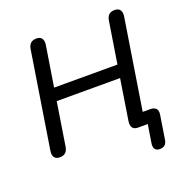

<svg xmlns="http://www.w3.org/2000/svg" viewBox="-152 -849 1111 1154"><g transform="rotate(-20 404.0 -272.5)"><path d="M639.8 116.3 658.3 0H595.7Q571.3 0 561.2 -15Q551.1 -29.9 555.6 -57.3L596.4 -316.7H191.2L147.7 -41.7Q143.9 -16.9 130.6 -4.8Q117.4 7.3 93.7 7.3Q69.9 7.3 59.4 -7.7Q49 -22.7 53.5 -50.1L150.7 -663.9Q154.6 -688.1 167.9 -700.2Q181.3 -712.3 205 -712.3Q228.8 -712.3 239.1 -697.1Q249.5 -682 245 -654.9L204.1 -398.3H609.3L651.4 -663.9Q655.3 -688.7 668.3 -700.5Q681.3 -712.3 705.1 -712.3Q728.9 -712.3 739.5 -697.4Q750.2 -682.6 745.7 -654.9L649.8 -48.2L622.8 -79.1H702.6Q727.9 -79.1 739.6 -66.1Q751.2 -53.1 747.3 -28.2L723.3 123.7Q720.4 145 708.4 155.6Q696.3 166.3 674.4 166.3Q654.7 166.3 645.3 153.1Q636 139.9 639.8 116.3Z"/></g></svg>

Font: SN Pro Thin
Style: Italic
Weight: 200
Italic angle: -9°
Designer: Tobias Whetton
Foundry: Supernotes
Version: Version 1.003;Glyphs 3.3 (3324)